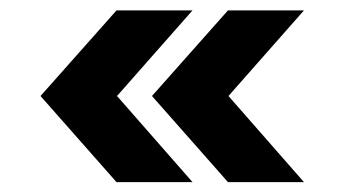

<svg xmlns="http://www.w3.org/2000/svg" viewBox="-20 -490 670 379"><path d="M60 -300.5 210 -469.5H360L211 -300.5L360 -130.5H210ZM280 -300.5 430 -469.5H580L431 -300.5L580 -130.5H430Z"/></svg>

Font: Urbanist
Style: Regular
Weight: 400
Designer: Corey Hu
Foundry: Corey Hu
Version: Version 1.2; befe77262ef67d88f1d94aa3d2e49ef1327b4483